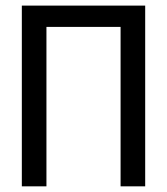

<svg xmlns="http://www.w3.org/2000/svg" viewBox="-20 -658 590 678"><path d="M492.7 0V-638.2H57.1V0H144V-563H405.8V0Z"/></svg>

Font: CodeNewRoman Nerd Font Mono
Style: Regular
Weight: 400
Monospace: yes
Designer: Sam Radian
Foundry: Code New Roman
Version: Version 2.00 November 29, 2014;Nerd Fonts 3.2.1